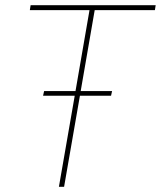

<svg xmlns="http://www.w3.org/2000/svg" viewBox="-20 -720 620 740"><path d="M207 0H227L288 -351H408L412 -369H291L345 -681H577L580 -700H98L95 -681H325L271 -369H150L146 -351H268Z"/></svg>

Font: Fixel Display Thin
Style: Italic
Weight: 100
Italic angle: -10°
Designer: AlfaBravo + MacPaw
Foundry: Kyrylo Tkachov, Marchela Mozhyna, Serhii Makarenko, Maria Weinstein, Zakhar Kryvoshyya
Version: Version 1.210;Glyphs 3.2 (3217)